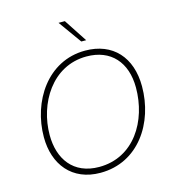

<svg xmlns="http://www.w3.org/2000/svg" viewBox="-129 -1007 1007 1120"><g transform="rotate(-15 374.0 -447.0)"><path d="M339.5 7.5C569.5 7.5 703 -197.5 703 -417.5C703 -593.5 602.5 -704.5 435.5 -704.5C207.5 -704.5 73 -493 73 -278.5C73 -113.5 168 7.5 339.5 7.5ZM109 -281.5C109 -471 226 -669.5 434.5 -669.5C581.5 -669.5 667 -572.5 667 -419.5C667 -218.5 551.5 -27.5 341 -27.5C185 -27.5 109 -137.5 109 -281.5ZM328.5 -901 428.5 -761.5H458L366.5 -901Z"/></g></svg>

Font: HK Grotesk ExtraLight
Style: Italic
Weight: 200
Italic angle: -16°
Designer: Alfredo Marco Pradil
Foundry: Hanken Design Co.
Version: Version 3.001;FEAKit 1.0